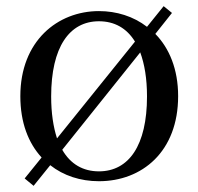

<svg xmlns="http://www.w3.org/2000/svg" viewBox="-20 -573 644 623"><path d="M301 15C441 15 558 -81 558 -261C558 -349 529 -417 484 -463L538 -531L511 -553L457 -486C413 -520 358 -537 301 -537C167 -537 46 -440 46 -261C46 -175 72 -109 115 -62L60 6L89 30L143 -37C186 -3 241 15 301 15ZM165 -124C153 -161 146 -206 146 -260C146 -420 205 -504 301 -504C351 -504 391 -482 418 -438ZM301 -17C250 -17 209 -40 182 -87L435 -403C449 -365 457 -318 457 -260C457 -101 398 -17 301 -17Z"/></svg>

Font: Source Han Serif SC Medium
Style: Regular
Weight: 500
Designer: Ryoko NISHIZUKA 西塚涼子 (kana & ideographs); Frank Grießhammer (Latin, Greek & Cyrillic); Wenlong ZHANG 张文龙 (bopomofo); San
Foundry: Adobe
Version: Version 2.003;hotconv 1.1.1;makeotfexe 2.6.0